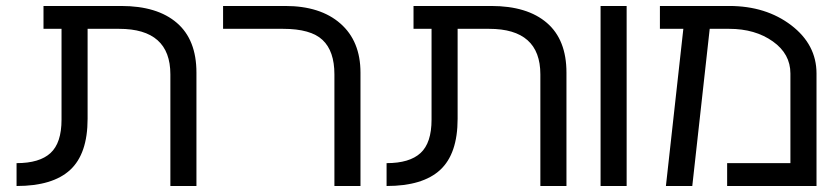

<svg xmlns="http://www.w3.org/2000/svg" viewBox="-20 -620 2792 640"><path d="M547.9 -372.1Q547.9 -523.9 377 -523.9H272V-224.1Q272 -107.4 213.9 -53.7Q155.8 0 35.2 0V-76.2Q111.8 -76.2 148.4 -109.9Q185.1 -143.6 185.1 -221.2V-523.9H125V-600.1H383.8Q504.4 -600.1 569.8 -543.5Q634.8 -487.3 634.8 -377.9V0H547.9Z M930.7 -600.1Q1047.9 -600.1 1114.7 -541.5Q1181.6 -482.9 1181.6 -377.9V0H1094.7V-372.1Q1094.7 -449.7 1055.2 -486.8Q1016.1 -523.9 923.3 -523.9H723.6V-600.1Z M1781.2 -372.1Q1781.2 -523.9 1610.4 -523.9H1505.4V-224.1Q1505.4 -107.4 1447.3 -53.7Q1389.2 0 1268.6 0V-76.2Q1345.2 -76.2 1381.8 -109.9Q1418.5 -143.6 1418.5 -221.2V-523.9H1358.4V-600.1H1617.2Q1737.8 -600.1 1803.2 -543.5Q1868.2 -487.3 1868.2 -377.9V0H1781.2Z M1981.9 0V-600.1H2068.8V0Z M2614.7 -375Q2614.7 -440.4 2556.2 -481.9Q2497.1 -523.9 2410.6 -523.9H2345.7L2287.6 0H2199.7L2257.8 -523.9H2179.7V-600.1H2410.6Q2533.2 -600.1 2617.7 -535.6Q2701.7 -471.2 2701.7 -375V0H2403.8V-76.2H2614.7Z"/></svg>

Font: Miedinger*
Style: Book
Weight: 400
Version: Version 001.000